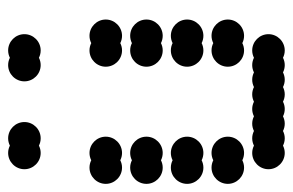

<svg xmlns="http://www.w3.org/2000/svg" viewBox="-144 -576 720 472"><g transform="rotate(-90 216.0 -340.0)"><path d="M36 -40C36 -18 54 0 76 0C82.5 0 88.6 -1.6 94 -4.3C99.4 -1.6 105.5 0 112 0C118.5 0 124.6 -1.6 130 -4.3C135.4 -1.6 141.5 0 148 0C154.5 0 160.6 -1.6 166 -4.3C171.4 -1.6 177.5 0 184 0C190.5 0 196.6 -1.6 202 -4.3C207.4 -1.6 213.5 0 220 0C226.5 0 232.6 -1.6 238 -4.3C243.4 -1.6 249.5 0 256 0C262.5 0 268.6 -1.6 274 -4.3C279.4 -1.6 285.5 0 292 0C298.5 0 304.6 -1.6 310 -4.3C315.4 -1.6 321.5 0 328 0C350 0 368 -18 368 -40C368 -62 350 -80 328 -80C321.5 -80 315.4 -78.4 310 -75.7C304.6 -78.4 298.5 -80 292 -80C285.5 -80 279.4 -78.4 274 -75.7C268.6 -78.4 262.5 -80 256 -80C249.5 -80 243.4 -78.4 238 -75.7C232.6 -78.4 226.5 -80 220 -80C213.5 -80 207.4 -78.4 202 -75.7C196.6 -78.4 190.5 -80 184 -80C177.5 -80 171.4 -78.4 166 -75.7C160.6 -78.4 154.5 -80 148 -80C141.5 -80 135.4 -78.4 130 -75.7C124.6 -78.4 118.5 -80 112 -80C105.5 -80 99.4 -78.4 94 -75.7C88.6 -78.4 82.5 -80 76 -80C54 -80 36 -62 36 -40ZM288 -140C288 -118 306 -100 328 -100C334.5 -100 340.6 -101.6 346 -104.3C351.4 -101.6 357.5 -100 364 -100C386 -100 404 -118 404 -140C404 -162 386 -180 364 -180C357.5 -180 351.4 -178.4 346 -175.7C340.6 -178.4 334.5 -180 328 -180C306 -180 288 -162 288 -140ZM0 -140C0 -118 18 -100 40 -100C46.5 -100 52.6 -101.6 58 -104.3C63.4 -101.6 69.5 -100 76 -100C98 -100 116 -118 116 -140C116 -162 98 -180 76 -180C69.5 -180 63.4 -178.4 58 -175.7C52.6 -178.4 46.5 -180 40 -180C18 -180 0 -162 0 -140ZM288 -240C288 -218 306 -200 328 -200C334.5 -200 340.6 -201.6 346 -204.3C351.4 -201.6 357.5 -200 364 -200C386 -200 404 -218 404 -240C404 -262 386 -280 364 -280C357.5 -280 351.4 -278.4 346 -275.7C340.6 -278.4 334.5 -280 328 -280C306 -280 288 -262 288 -240ZM0 -240C0 -218 18 -200 40 -200C46.5 -200 52.6 -201.6 58 -204.3C63.4 -201.6 69.5 -200 76 -200C98 -200 116 -218 116 -240C116 -262 98 -280 76 -280C69.5 -280 63.4 -278.4 58 -275.7C52.6 -278.4 46.5 -280 40 -280C18 -280 0 -262 0 -240ZM288 -340C288 -318 306 -300 328 -300C334.5 -300 340.6 -301.6 346 -304.3C351.4 -301.6 357.5 -300 364 -300C386 -300 404 -318 404 -340C404 -362 386 -380 364 -380C357.5 -380 351.4 -378.4 346 -375.7C340.6 -378.4 334.5 -380 328 -380C306 -380 288 -362 288 -340ZM0 -340C0 -318 18 -300 40 -300C46.5 -300 52.6 -301.6 58 -304.3C63.4 -301.6 69.5 -300 76 -300C98 -300 116 -318 116 -340C116 -362 98 -380 76 -380C69.5 -380 63.4 -378.4 58 -375.7C52.6 -378.4 46.5 -380 40 -380C18 -380 0 -362 0 -340ZM288 -440C288 -418 306 -400 328 -400C334.5 -400 340.6 -401.6 346 -404.3C351.4 -401.6 357.5 -400 364 -400C386 -400 404 -418 404 -440C404 -462 386 -480 364 -480C357.5 -480 351.4 -478.4 346 -475.7C340.6 -478.4 334.5 -480 328 -480C306 -480 288 -462 288 -440ZM0 -440C0 -418 18 -400 40 -400C46.5 -400 52.6 -401.6 58 -404.3C63.4 -401.6 69.5 -400 76 -400C98 -400 116 -418 116 -440C116 -462 98 -480 76 -480C69.5 -480 63.4 -478.4 58 -475.7C52.6 -478.4 46.5 -480 40 -480C18 -480 0 -462 0 -440ZM252 -640C252 -618 270 -600 292 -600C298.5 -600 304.6 -601.6 310 -604.3C315.4 -601.6 321.5 -600 328 -600C350 -600 368 -618 368 -640C368 -662 350 -680 328 -680C321.5 -680 315.4 -678.4 310 -675.7C304.6 -678.4 298.5 -680 292 -680C270 -680 252 -662 252 -640ZM36 -640C36 -618 54 -600 76 -600C82.5 -600 88.6 -601.6 94 -604.3C99.4 -601.6 105.5 -600 112 -600C134 -600 152 -618 152 -640C152 -662 134 -680 112 -680C105.5 -680 99.4 -678.4 94 -675.7C88.6 -678.4 82.5 -680 76 -680C54 -680 36 -662 36 -640Z"/></g></svg>

Font: Dotrice Condensed
Style: Bold
Weight: 700
Width: 2
Monospace: yes
Designer: Paul Flo Williams
Foundry: His Deeds Are Dust
Version: Version 1.001